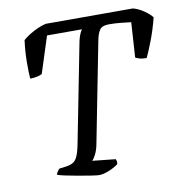

<svg xmlns="http://www.w3.org/2000/svg" viewBox="-79 -779 820 854"><g transform="rotate(-10 330.5 -352.0)"><path d="M301 0Q292 0 266 -4Q240 -8 209 -13.5Q178 -19 152 -24.5Q126 -30 116 -34Q118 -43 123.5 -50Q129 -57 131 -59L161 -63Q182 -66 194.5 -73.5Q207 -81 215.5 -101Q224 -121 232 -164L318 -603Q322 -621 328 -634.5Q334 -648 338 -652H180L127 -487Q120 -483 106 -479.5Q92 -476 73 -476Q71 -499 71 -547Q71 -595 78 -649Q97 -666 127 -682Q157 -698 184 -704H577Q603 -697 627 -680Q651 -663 661 -649Q647 -594 629 -547.5Q611 -501 599 -476Q579 -476 566.5 -480Q554 -484 549 -487L559 -645Q543 -647 515.5 -650Q488 -653 460 -653Q429 -653 418 -637.5Q407 -622 401 -591L312 -136Q307 -111 298 -93Q289 -75 281 -68L385 -57Q387 -54 388.5 -48Q390 -42 388 -34Q371 -21 345.5 -10.5Q320 0 301 0Z"/></g></svg>

Font: Texturina 72pt 72pt Medium
Style: Italic
Weight: 500
Italic angle: -11°
Designer: Guillermo Torres Carreño
Foundry: Omnibus-Type
Version: Version 1.002; ttfautohint (v1.8.3)